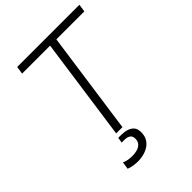

<svg xmlns="http://www.w3.org/2000/svg" viewBox="-253 -802 1126 1126"><g transform="rotate(-45 309.5 -239.5)"><path d="M238 0 328 -638H96L103 -686H619L612 -638H380L290 0ZM215 207Q196 207 176 204Q156 201 139 194L146 148Q155 153 171.5 157Q188 161 213 161Q232 161 251 156Q270 151 283 138Q296 125 296 102Q296 79 282 70Q268 61 248 61H223L228 27H253Q278 27 299 33.5Q320 40 333.5 55Q347 70 347 98Q347 131 333.5 152Q320 173 299.5 185Q279 197 256 202Q233 207 215 207Z"/></g></svg>

Font: Chivo Mono Medium Thin
Style: Italic
Weight: 250
Italic angle: -8.05°
Monospace: yes
Version: Version 1.008